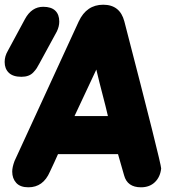

<svg xmlns="http://www.w3.org/2000/svg" viewBox="-52 -797 766 817"><path d="M357.9 -501 265.1 -303.2H407.2Q398.4 -341.8 384.5 -394.3Q370.6 -446.8 357.9 -501ZM476.1 -50.8 450.2 -141.1H194.8Q190.9 -132.3 179 -106Q167 -79.6 160.2 -65.9Q131.8 0 68.8 0Q34.2 0 17.1 -18.8Q0 -37.6 0 -66.9Q0 -85.4 9.8 -111.8L283.2 -706.1Q316.4 -776.9 387.2 -776.9Q458.5 -776.9 477.1 -706.1Q633.8 -101.6 633.8 -80.1Q629.9 -43.9 607.2 -22Q584.5 0 547.9 0Q489.7 0 476.1 -50.8ZM189.9 -663.1 116.2 -527.8Q108.9 -514.2 104.2 -506.8Q99.6 -499.5 90.3 -489.5Q81.1 -479.5 68.4 -474.9Q55.7 -470.2 39.1 -470.2Q3.4 -470.2 -14.4 -487.3Q-32.2 -504.4 -32.2 -533.2Q-32.2 -557.6 -19 -580.1L54.2 -715.8Q82.5 -768.1 131.8 -768.1Q166 -768.1 183.1 -751.7Q200.2 -735.4 200.2 -705.1Q200.2 -684.6 189.9 -663.1Z"/></svg>

Font: BPreplay
Style: Bold Italic
Weight: 700
Italic angle: -6°
Designer: Magenta/George Triantafyllakos
Foundry: Magenta/George Triantafyllakos
Version: Version 1.00